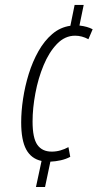

<svg xmlns="http://www.w3.org/2000/svg" viewBox="-20 -744 400 774"><path d="M125 9.8 147.5 -95.2Q106 -104 85.7 -141.4Q65.4 -178.7 65.4 -251Q65.4 -295.4 73 -345.9Q80.6 -396.5 95.9 -446Q111.3 -495.6 135 -537.6Q158.7 -579.6 190.7 -606.9Q222.7 -634.3 263.7 -640.1L280.8 -724.1H317.4L300.3 -641.1Q333 -637.2 353.5 -626L336.4 -585.9Q310.1 -600.1 282.7 -600.1Q241.7 -600.1 209.7 -566.9Q177.7 -533.7 155.8 -481Q133.8 -428.2 122.6 -367.9Q111.3 -307.6 111.3 -253.9Q111.3 -187.5 130.6 -160.2Q149.9 -132.8 188.5 -132.8Q206.5 -132.8 223.6 -137.7Q240.7 -142.6 255.9 -150.9L263.2 -111.8Q245.6 -102.5 225.1 -97.9Q204.6 -93.3 183.1 -92.3L161.6 9.8Z"/></svg>

Font: Open Sans Condensed Light
Style: Italic
Weight: 300
Width: 3
Italic angle: -12°
Designer: Monotype Design Team
Foundry: Monotype Imaging Inc.
Version: Version 3.000; ttfautohint (v1.8.4)